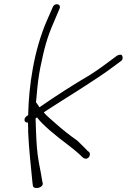

<svg xmlns="http://www.w3.org/2000/svg" viewBox="-20 -762 617 934"><path d="M209 -664C145 -518 120 -345 117 -202L111 -198C93 -187 96 -163 116 -166C117 -151 117 -135 117 -119C120 -44 132 68 138 127L140 141C141 161 190 154 188 130L185 116C183 106 179 76 169 28C160 -20 157 -72 155 -129L153 -186C155 -187 158 -189 160 -191C175 -171 193 -154 222 -128C249 -105 281 -79 320 -50C357 -21 374 -5 378 0C384 6 398 17 411 4C419 -4 419 -16 414 -22L406 -28C402 -33 386 -49 356 -78C316 -106 285 -131 259 -154C231 -179 208 -197 193 -215C195 -217 198 -219 201 -221C296 -283 446 -373 532 -438L567 -464C572 -467 575 -471 576 -476C578 -486 575 -496 565 -496C560 -496 554 -494 549 -491L514 -465C490 -447 459 -424 417 -397C333 -348 247 -292 182 -247C178 -244 175 -242 172 -240C170 -243 168 -245 167 -248L157 -262C156 -263 156 -264 155 -264C156 -274 157 -284 158 -293C162 -346 168 -393 176 -433C195 -525 208 -578 243 -657L270 -721C279 -742 247 -751 237 -728Z"/></svg>

Font: Stray Cat
Style: ExtObl
Weight: 400
Version: Version 1.0